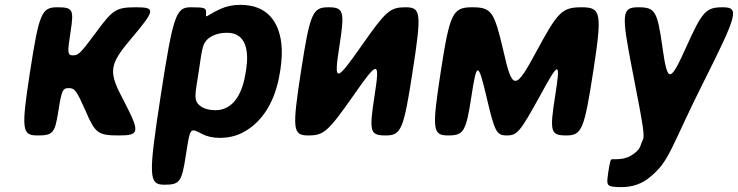

<svg xmlns="http://www.w3.org/2000/svg" viewBox="-20 -558 3040 791"><path d="M334 -98C372 -9 385 0 470 0C555 0 557 -13 492 -139C425 -264 427 -289 524 -403C619 -516 622 -528 541 -528C460 -528 445 -519 379 -429C312 -339 304 -330 281 -330C258 -330 257 -339 271 -429C285 -519 280 -528 216 -528C152 -528 141 -504 104 -264C67 -24 70 0 134 0C198 0 206 -9 220 -98C234 -186 238 -195 263 -195C288 -195 295 -186 334 -98Z M829 -503C830 -526 824 -528 765 -528C705 -528 693 -494 642 -163C591 169 592 203 657 203C721 203 729 192 746 79C764 -35 762 -32 813 -6C832 4 856 10 886 10C919 10 951 3 978 -11C1060 -52 1115 -141 1133 -259L1135 -270C1141 -310 1143 -347 1139 -380C1128 -469 1081 -538 970 -538C938 -538 912 -532 888 -521C827 -493 827 -479 829 -503ZM867 -104C843 -104 825 -109 810 -118C774 -142 784 -166 799 -265C814 -363 812 -387 855 -410C871 -418 891 -423 915 -423C994 -423 1006 -349 994 -270L992 -259C980 -180 946 -104 867 -104Z M1467 -366C1363 -218 1355 -218 1378 -366C1401 -513 1396 -528 1332 -528C1268 -528 1257 -504 1220 -264C1183 -24 1186 0 1250 0C1314 0 1331 -15 1435 -163C1538 -311 1546 -311 1523 -163C1500 -15 1504 0 1569 0C1633 0 1643 -24 1680 -264C1717 -504 1715 -528 1651 -528C1586 -528 1570 -513 1467 -366Z M2054 -348C2016 -511 2005 -528 1925 -528C1845 -528 1833 -504 1796 -264C1759 -24 1762 0 1826 0C1890 0 1900 -15 1922 -160C1944 -304 1950 -304 1984 -160C2018 -15 2025 0 2068 0C2111 0 2123 -15 2204 -162C2284 -309 2290 -309 2267 -162C2244 -15 2248 0 2313 0C2377 0 2387 -24 2424 -264C2461 -504 2457 -528 2377 -528C2296 -528 2279 -511 2191 -348C2103 -184 2091 -184 2054 -348Z M2486 151C2479 199 2479 207 2505 211C2515 212 2526 213 2538 213C2588 213 2626 198 2656 173C2740 106 2742 51 2881 -225C3019 -500 3026 -528 2958 -528C2889 -528 2874 -513 2807 -364C2740 -215 2730 -215 2709 -364C2688 -513 2679 -528 2610 -528C2541 -528 2539 -504 2586 -264C2633 -23 2637 3 2627 21C2617 39 2623 58 2578 84C2561 94 2541 98 2515 98H2505C2495 97 2494 102 2486 151Z"/></svg>

Font: Asimov Print
Style: AIt
Weight: 500
Designer: Google
Version: Version 2.000980: 2014